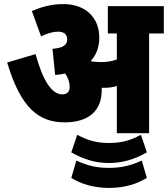

<svg xmlns="http://www.w3.org/2000/svg" viewBox="-20 -652 822 940"><path d="M478 -210C478 -214 478 -218 478 -222C481 -222 484 -222 486 -222C508 -222 531 -224 552 -231V0H710V-488H782V-622H508V-488H552V-361C525 -351 500 -348 473 -348C455 -348 439 -350 425 -352L424 -353C451 -382 466 -420 466 -468C466 -563 402 -632 290 -632C228 -632 181 -617 136 -598L181 -474C211 -489 240 -497 264 -497C294 -497 309 -483 309 -459C309 -432 289 -417 237 -413L250 -285C267 -286 283 -289 299 -292C313 -272 321 -251 321 -225C321 -205 310 -190 285 -190C235 -190 191 -253 154 -387L15 -346C82 -122 170 -53 297 -53C414 -53 478 -110 478 -210ZM513 146C578 146 635 130 699 94L670 8C622 33 581 48 513 48C447 48 406 33 358 8L329 94C393 130 449 146 513 146ZM513 268C591 268 649 249 699 219L674 134C620 159 573 170 513 170C454 170 407 159 354 134L329 219C376 248 437 268 513 268Z"/></svg>

Font: Noto Sans Condensed Black
Style: Regular
Weight: 900
Width: 3
Designer: Monotype Design Team
Foundry: Monotype Imaging Inc.
Version: Version 2.013